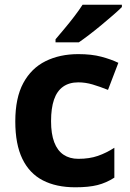

<svg xmlns="http://www.w3.org/2000/svg" viewBox="-20 -786 554 816"><path d="M300 10Q219 10 162 -19.5Q105 -49 75 -111Q45 -173 45 -270Q45 -370 79 -433Q113 -496 173.5 -526Q234 -556 313 -556Q369 -556 410.5 -545Q452 -534 483 -519L439 -404Q404 -418 373.5 -427Q343 -436 313 -436Q274 -436 248 -417.5Q222 -399 209.5 -362.5Q197 -326 197 -271Q197 -217 210.5 -181.5Q224 -146 250 -128.5Q276 -111 313 -111Q360 -111 396 -123.5Q432 -136 466 -158V-31Q432 -9 394.5 0.5Q357 10 300 10ZM498 -756Q484 -742 461 -722Q438 -702 411.5 -680Q385 -658 359.5 -638.5Q334 -619 315 -606H216V-619Q232 -638 253.5 -663.5Q275 -689 296 -716.5Q317 -744 331 -766H498Z"/></svg>

Font: Noto Sans Thaana
Style: Regular
Weight: 400
Designer: Monotype Design Team
Foundry: Monotype Imaging Inc.
Version: Version 2.001